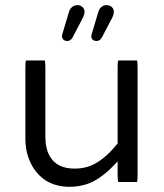

<svg xmlns="http://www.w3.org/2000/svg" viewBox="-20 -718 635 742"><path d="M80.6 -484.4Q78.1 -478 78.1 -459V-181.6Q78.1 -129.4 99.1 -86.9Q119.6 -44.9 156.7 -20.5Q196.3 3.9 248.3 3.9Q300.3 3.9 341.8 -17.6Q383.3 -39.6 422.9 -82L434.6 -94.7V-40Q434.6 -21 437 -14.6H509.3Q511.7 -21 511.7 -40V-459Q511.7 -478 509.3 -484.4H437Q434.6 -478 434.6 -459V-163.6Q418.5 -144 404.3 -129.4Q380.4 -106 356.4 -90.8Q317.4 -66.4 268.6 -66.4Q200.2 -66.4 172.9 -113.3Q155.3 -143.1 155.3 -191.4V-459Q155.3 -478 152.8 -484.4ZM353.5 -559.6Q366.2 -559.6 374 -573.7L414.1 -650.4Q419.9 -662.6 419.9 -672.9Q419.9 -683.6 411.9 -690.9Q403.8 -698.2 391.6 -698.2Q378.9 -698.2 369.1 -688.5Q362.8 -682.1 359.9 -671.9L333.5 -583Q333 -581.1 333 -577.6Q333 -569.3 338.6 -564.5Q344.2 -559.6 353.5 -559.6ZM224.6 -565.4Q230.5 -559.6 239.5 -559.6Q248.5 -559.6 254.9 -565.9Q257.8 -568.8 260.7 -573.7L300.8 -650.4Q306.6 -662.6 306.6 -672.9Q306.6 -683.6 298.6 -690.9Q290.5 -698.2 278.3 -698.2Q265.6 -698.2 255.9 -688.5Q249.5 -682.1 246.6 -671.9Q220.2 -583 219.7 -582.5Q219.7 -580.6 219.7 -578.1Q219.7 -570.3 224.6 -565.4Z"/></svg>

Font: YuPearl-Light
Style: Light
Weight: 300
Designer: Max Yao
Foundry: Max-Everyday
Version: Version 1.011; ttfautohint (v1.8.3)